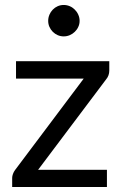

<svg xmlns="http://www.w3.org/2000/svg" viewBox="-20 -753 492 773"><path d="M420 -468.5V-506.5H44.5V-436.5H317L41 -69C37 -63.7 34 -58.1 32 -52.2C30 -46.4 29 -41.3 29 -37V0H410.5V-69.5H133.5L408 -434.5C411.7 -438.8 414.6 -444 416.8 -450C418.9 -456 420 -462.2 420 -468.5ZM300.5 -669C300.5 -677.7 298.8 -685.9 295.2 -693.8C291.8 -701.6 287.1 -708.4 281.2 -714.2C275.4 -720.1 268.7 -724.7 261 -728C253.3 -731.3 245.2 -733 236.5 -733C227.8 -733 219.8 -731.3 212.2 -728C204.8 -724.7 198.2 -720.1 192.5 -714.2C186.8 -708.4 182.3 -701.6 179 -693.8C175.7 -685.9 174 -677.7 174 -669C174 -660.3 175.7 -652.2 179 -644.8C182.3 -637.2 186.8 -630.7 192.5 -625C198.2 -619.3 204.8 -614.8 212.2 -611.5C219.8 -608.2 227.8 -606.5 236.5 -606.5C245.2 -606.5 253.3 -608.2 261 -611.5C268.7 -614.8 275.4 -619.3 281.2 -625C287.1 -630.7 291.8 -637.2 295.2 -644.8C298.8 -652.2 300.5 -660.3 300.5 -669Z"/></svg>

Font: LatoLatin
Style: Regular
Weight: 400
Designer: Lukasz Dziedzic with Adam Twardoch and Botio Nikoltchev
Foundry: tyPoland Lukasz Dziedzic
Version: Version 2.015; 2015-08-06; http://www.latofonts.com/